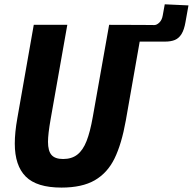

<svg xmlns="http://www.w3.org/2000/svg" viewBox="-20 -838 874 870"><path d="M47 -187.5Q47 -237.5 58.5 -302L133 -725.5H285L209.5 -298.5Q197.5 -230.5 197.5 -195.5Q197.5 -154 213.5 -135.8Q229.5 -117.5 266 -117.5Q305 -117.5 330.5 -137.5Q356 -157.5 372.2 -198.8Q388.5 -240 400.5 -308.5L474.5 -725.5L626.5 -725L679.5 -724.5Q690.5 -724.5 702.2 -736Q714 -747.5 717.5 -768.5L726.5 -818.5L834 -813.5L820.5 -738Q814.5 -703 802.5 -683.8Q790.5 -664.5 772.5 -657Q754.5 -649.5 727.5 -649.5H691H613L550 -291.5Q531 -185.5 499 -120Q467 -54.5 409.5 -21.2Q352 12 258.5 12Q146.5 12 96.8 -37.8Q47 -87.5 47 -187.5Z"/></svg>

Font: JuliaMono ExtraBold
Style: Italic
Weight: 800
Italic angle: -9°
Monospace: yes
Designer: cormullion
Foundry: corm
Version: Version 0.057; ttfautohint (v1.8.4)